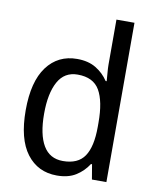

<svg xmlns="http://www.w3.org/2000/svg" viewBox="-86 -826 731 902"><g transform="rotate(10 279.5 -375.0)"><path d="M247 10Q156 10 103 -60Q50 -130 50 -267Q50 -404 103 -475Q156 -546 247 -546Q300 -546 336.5 -524Q373 -502 396 -467H401Q400 -484 398 -506.5Q396 -529 396 -545V-760H482V0H413L401 -71H396Q373 -35 337 -12.5Q301 10 247 10ZM263 -62Q335 -62 366 -108Q397 -154 397 -248V-269Q397 -370 367 -422Q337 -474 262 -474Q199 -474 168.5 -418.5Q138 -363 138 -266Q138 -167 169 -114.5Q200 -62 263 -62Z"/></g></svg>

Font: Noto Sans Telugu SemiCondensed
Style: Regular
Weight: 400
Width: 4
Designer: Jelle Bosma - Monotype Design Team
Foundry: Monotype Imaging Inc.
Version: Version 2.005; ttfautohint (v1.8.4.7-5d5b)